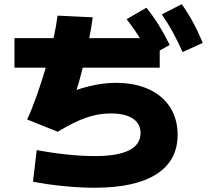

<svg xmlns="http://www.w3.org/2000/svg" viewBox="-20 -838 978 901"><path d="M47.9 -659.2H231.4Q244.6 -719.2 250 -764.6L415 -756.8Q409.2 -710.9 398.9 -659.2H636.2Q611.3 -700.2 574.2 -748L667 -801.8Q698.2 -763.2 724.4 -721.2Q750.5 -679.2 776.4 -627L729.5 -601.1V-520.5H368.2Q353 -459 339.4 -416Q437.5 -449.2 524.4 -449.2Q612.3 -449.2 677.7 -419.4Q743.2 -389.6 778.3 -334.5Q813.5 -279.3 813.5 -205.1Q813.5 -84 713.9 -20.5Q614.3 43 423.8 43Q356 43 277.3 35.2Q198.7 27.3 134.8 14.6L152.3 -133.8Q221.7 -120.6 293.7 -113Q365.7 -105.5 423.8 -105.5Q639.6 -105.5 639.6 -213.9Q639.6 -257.8 603.3 -281.7Q566.9 -305.7 499 -305.7Q441.4 -305.7 384.5 -285.9Q327.6 -266.1 251 -219.7L107.4 -277.3Q128.9 -323.2 151.6 -387.2Q174.3 -451.2 194.8 -520.5H47.9ZM739.3 -770.5 833 -818.4Q862.3 -776.9 885.7 -733.6Q909.2 -690.4 931.6 -636.7L836.9 -593.8Q814.5 -644 791.3 -686.3Q768.1 -728.5 739.3 -770.5Z"/></svg>

Font: Pretendard JP Black
Style: Regular
Weight: 900
Designer: Base glyphs from Inter by Rasmus Andersson; Hangeul glyphs from Noto Sans CJK(Source Han Sans) by Jang Soo-young and Kan
Foundry: Kil Hyung-jin
Version: Version 1.309